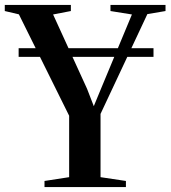

<svg xmlns="http://www.w3.org/2000/svg" viewBox="-36 -763 696 783"><path d="M246 -40.5V-291L41 -704.5L-16.5 -718V-743H253V-718L180.5 -704L319 -401L346.5 -330L375 -399L502 -704L414.5 -718V-743H639V-718L565 -705.5L374 -298.5V-40.5L477.5 -25V0H145.5V-25ZM590 -566.5V-531H40V-566.5Z"/></svg>

Font: Merriweather 120pt SemiBold
Style: Regular
Weight: 600
Version: Version 2.100